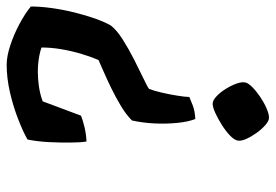

<svg xmlns="http://www.w3.org/2000/svg" viewBox="-182 -394 827 576"><g transform="rotate(90 231.0 -106.5)"><path d="M137.5 286.5Q113 286.5 80 275.8Q47 265 15.2 248Q-16.5 231 -37 214Q-37 184.5 -32.2 150.8Q-27.5 117 -19.2 83.5Q-11 50 -0.8 21.2Q9.5 -7.5 20 -26Q34 -44 62.5 -62Q91 -80 122.5 -96Q154 -112 178.8 -123.8Q203.5 -135.5 210 -140.5Q216 -155.5 221.2 -178.2Q226.5 -201 230.2 -223.8Q234 -246.5 234.5 -261.5Q244 -265.5 259.8 -271.8Q275.5 -278 300.5 -279.5Q309 -258 312.2 -225.2Q315.5 -192.5 313.8 -157Q312 -121.5 305 -89.5Q287 -71.5 261 -56Q235 -40.5 207.8 -27.2Q180.5 -14 158 -4.2Q135.5 5.5 123.5 11Q113 35.5 104.5 64.5Q96 93.5 91 123.5Q86 153.5 86 182Q96 185.5 108 188Q120 190.5 133.2 191.8Q146.5 193 159.5 193Q179.5 193 202.5 189.8Q225.5 186.5 247.5 178.5L290.5 63.5Q304 58 324.8 53Q345.5 48 368 47Q371 63.5 371.2 94.8Q371.5 126 369.8 160.5Q368 195 362 224Q338.5 237.5 300.5 252.2Q262.5 267 219.8 276.8Q177 286.5 137.5 286.5ZM254.5 -331.5Q245 -331.5 233 -342.5Q221 -353.5 210.8 -369.8Q200.5 -386 194.5 -402.5Q188.5 -419 191 -430Q193 -438.5 205 -450.5Q217 -462.5 234 -474Q251 -485.5 268.2 -493Q285.5 -500.5 296.5 -500.5Q306 -500.5 318.2 -490Q330.5 -479.5 342 -463.5Q353.5 -447.5 360.5 -431.8Q367.5 -416 365 -405.5Q363 -396 349.8 -383.2Q336.5 -370.5 318.2 -359Q300 -347.5 282.5 -339.5Q265 -331.5 254.5 -331.5Z"/></g></svg>

Font: Texturina Medium
Style: Italic
Weight: 500
Italic angle: -11°
Designer: Guillermo Torres Carreño
Foundry: Omnibus-Type
Version: Version 1.002